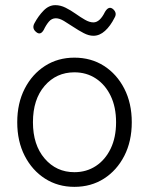

<svg xmlns="http://www.w3.org/2000/svg" viewBox="-20 -715 579 746"><path d="M269 11Q205 11 155 -21Q105 -53 76 -109.5Q47 -166 47 -240Q47 -314 76 -370.5Q105 -427 155 -459Q205 -491 269 -491Q334 -491 384 -459Q434 -427 463 -370.5Q492 -314 492 -240Q492 -166 463 -109.5Q434 -53 384 -21Q334 11 269 11ZM269 -46Q316 -46 352.5 -70Q389 -94 410 -137.5Q431 -181 431 -240Q431 -299 410 -342.5Q389 -386 352.5 -410Q316 -434 269 -434Q199 -434 153.5 -381.5Q108 -329 108 -240Q108 -152 153.5 -99Q199 -46 269 -46ZM150 -599Q137 -576 120 -591Q103 -605 114 -625Q129 -653 149.5 -674Q170 -695 195 -695Q215 -695 235 -685Q255 -675 274 -661.5Q293 -648 310.5 -638Q328 -628 343 -628Q368 -628 388 -669Q403 -694 420 -679Q436 -664 425 -646Q409 -614 388 -595Q367 -576 343 -576Q325 -576 305 -586.5Q285 -597 265.5 -610Q246 -623 228.5 -633.5Q211 -644 197 -644Q181 -644 170 -631Q159 -618 150 -599Z"/></svg>

Font: Zen Maru Gothic
Style: Regular
Weight: 400
Designer: Yoshimichi Ohira
Foundry: Positype
Version: Version 1.002